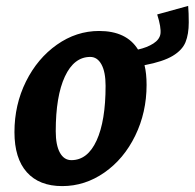

<svg xmlns="http://www.w3.org/2000/svg" viewBox="-20 -617 660 651"><path d="M29 -169Q29 -262 68 -340.5Q107 -419 173 -465.5Q239 -512 316 -512Q409 -512 448 -449Q479 -456 500 -469.5Q521 -483 524 -502Q527 -524 513 -568L618 -597Q620 -573 620 -541Q620 -501 609 -474Q598 -447 565.5 -427.5Q533 -408 470 -396Q477 -368 477 -329Q477 -236 438.5 -157Q400 -78 334 -32Q268 14 191 14Q113 14 71 -33Q29 -80 29 -169ZM338 -326Q338 -373 324 -398.5Q310 -424 286 -424Q231 -424 200 -357.5Q169 -291 169 -172Q169 -125 183 -99.5Q197 -74 222 -74Q277 -74 307.5 -140.5Q338 -207 338 -326Z"/></svg>

Font: Andada Pro ExtraBold
Style: Italic
Weight: 800
Italic angle: -6.99998°
Designer: Carolina Giovagnoli
Foundry: Huerta Tipografica
Version: Version 3.005; ttfautohint (v1.8.4)